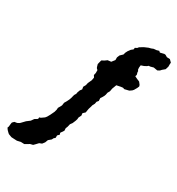

<svg xmlns="http://www.w3.org/2000/svg" viewBox="-375 -857 1144 1238"><g transform="rotate(30 196.5 -237.5)"><path d="M-83 242 -102 241 -126 232 -133 226 -146 213 -155 200 -151 190 -149 170 -147 158 -135 146 -116 143 -101 135 -93 127 -72 105 -47 86 -33 66 -12 53 -11 41 -1 38 22 22 31 11 40 -5 48 -21 57 -40 62 -58 63 -73 73 -90 78 -100 81 -121 91 -138 100 -156 105 -170 112 -197 120 -210 122 -222 129 -241 139 -254 136 -272 146 -290 150 -308 156 -321 163 -336 167 -358 158 -372 162 -389V-411L154 -418L150 -425L144 -446L152 -477L172 -488L187 -499L212 -502L230 -525V-545L238 -564L257 -582L261 -597L269 -613L283 -632L297 -643L299 -656L313 -663L320 -672L346 -688L355 -692L376 -701L392 -705L407 -711L428 -713L445 -718L454 -710L484 -717L493 -716L508 -707L531 -706L548 -689L547 -677V-659L540 -636L521 -620L512 -610L497 -602L468 -607L446 -601L434 -600L426 -593L409 -584L388 -577L386 -559L387 -545L393 -535L392 -530L397 -511L393 -499L415 -488L419 -487L432 -481L445 -464L448 -454L442 -440L430 -419L422 -410L406 -399L373 -391L362 -395L345 -393L316 -387L304 -355L300 -333L291 -317L288 -301L284 -290L278 -279L268 -264L269 -243L259 -231L256 -215L247 -198L244 -186L238 -167L236 -156L233 -137L217 -122L219 -105L209 -85L208 -72L204 -59L194 -35L183 -20L178 1L172 16L173 34L156 59L160 71L147 84V102L136 112L131 123L111 140L103 161L90 178L72 185L56 202L44 214L24 219L4 231L-8 238L-34 237L-60 243Z"/></g></svg>

Font: Winky Rough SemiBold
Style: Italic
Weight: 600
Italic angle: -8.97852°
Designer: Simon Atzbach
Foundry: typofactur
Version: Version 1.206; ttfautohint (v1.8.4.7-5d5b)